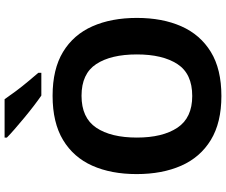

<svg xmlns="http://www.w3.org/2000/svg" viewBox="-94 -880 984 836"><g transform="rotate(-90 398.0 -462.0)"><path d="M738 -358Q738 -247 701.5 -164.5Q665 -82 590 -36Q515 10 398 10Q282 10 206.5 -36Q131 -82 94.5 -165Q58 -248 58 -359Q58 -470 94.5 -552Q131 -634 206.5 -679.5Q282 -725 399 -725Q515 -725 590 -679.5Q665 -634 701.5 -551.5Q738 -469 738 -358ZM217 -358Q217 -246 260 -181.5Q303 -117 398 -117Q495 -117 537 -181.5Q579 -246 579 -358Q579 -471 537 -535Q495 -599 399 -599Q303 -599 260 -535Q217 -471 217 -358ZM384 -934Q399 -912 419.5 -884.5Q440 -857 461.5 -831.5Q483 -806 499 -787V-774H400Q381 -787 355.5 -806.5Q330 -826 303.5 -848Q277 -870 254 -890Q231 -910 217 -924V-934Z"/></g></svg>

Font: Noto Sans Adlam Unjoined
Style: Bold
Weight: 700
Version: Version 3.001